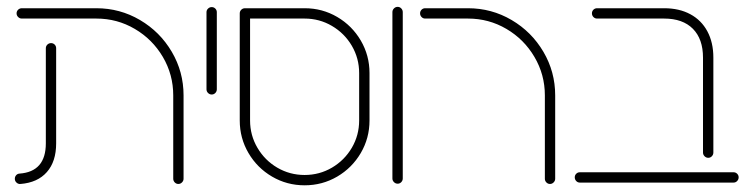

<svg xmlns="http://www.w3.org/2000/svg" viewBox="-20 -543 2241 571"><path d="M24.1 -11.5Q24.1 -17.4 28 -21.9Q31.9 -26.3 37.8 -26.7Q116.3 -32.2 116.3 -116.7V-399.6Q116.3 -405.9 120.9 -410.4Q125.6 -414.8 131.9 -414.8Q138.1 -414.8 142.6 -410.4Q147 -405.9 147 -399.6V-116.7Q147 -62.6 119.4 -31.3Q91.9 0 41.1 4.1Q34.4 4.8 29.3 0.2Q24.1 -4.4 24.1 -11.5ZM510.4 4.1Q504.1 4.1 499.6 -0.6Q495.2 -5.2 495.2 -11.5V-259.3Q495.2 -321.1 464.3 -373.7Q433.3 -426.3 380.9 -457Q328.5 -487.8 266.7 -487.8H44.8Q38.5 -487.8 33.9 -492.4Q29.3 -497 29.3 -503.3Q29.3 -509.6 33.9 -514.1Q38.5 -518.5 44.8 -518.5H266.7Q336.7 -518.5 396.3 -483.5Q455.9 -448.5 490.9 -388.9Q525.9 -329.3 525.9 -259.3V-11.5Q525.9 -5.2 521.3 -0.6Q516.7 4.1 510.4 4.1Z M594.1 -277.4V-506.7Q594.1 -513 598.7 -517.4Q603.3 -521.9 609.6 -521.9Q615.9 -521.9 620.4 -517.4Q624.8 -513 624.8 -506.7V-277.4Q624.8 -271.1 620.4 -266.5Q615.9 -261.9 609.6 -261.9Q603.3 -261.9 598.7 -266.5Q594.1 -271.1 594.1 -277.4Z M693 -184.8V-503.3Q693 -509.6 697.6 -514.1Q702.2 -518.5 708.5 -518.5H886.3Q938.5 -518.5 982.8 -492.6Q1027 -466.7 1053 -422.4Q1078.9 -378.1 1078.9 -325.6V-184.8Q1078.9 -132.2 1053 -88Q1027 -43.7 982.8 -17.8Q938.5 8.1 885.9 8.1Q833.3 8.1 789.1 -17.8Q744.8 -43.7 718.9 -88Q693 -132.2 693 -184.8ZM885.9 -22.6Q930 -22.6 967.2 -44.4Q1004.4 -66.3 1026.3 -103.5Q1048.1 -140.7 1048.1 -184.8V-325.6Q1048.1 -369.6 1026.3 -406.9Q1004.4 -444.1 967.2 -465.9Q930 -487.8 885.9 -487.8H723.7V-184.8Q723.7 -140.7 745.6 -103.5Q767.4 -66.3 804.6 -44.4Q841.9 -22.6 885.9 -22.6Z M1147 -12.2V-507Q1147 -513.3 1151.7 -518Q1156.3 -522.6 1162.6 -522.6Q1168.9 -522.6 1173.3 -518Q1177.8 -513.3 1177.8 -507V-12.2Q1177.8 -5.9 1173.3 -1.3Q1168.9 3.3 1162.6 3.3Q1156.3 3.3 1151.7 -1.3Q1147 -5.9 1147 -12.2Z M1615.6 4.1Q1609.3 4.1 1604.8 -0.6Q1600.4 -5.2 1600.4 -11.5V-259.3Q1600.4 -321.1 1569.4 -373.7Q1538.5 -426.3 1486.1 -457Q1433.7 -487.8 1371.9 -487.8H1244.4Q1238.1 -487.8 1233.7 -492.4Q1229.3 -497 1229.3 -503.3Q1229.3 -509.6 1233.7 -514.1Q1238.1 -518.5 1244.4 -518.5H1371.9Q1441.9 -518.5 1501.5 -483.5Q1561.1 -448.5 1596.1 -388.9Q1631.1 -329.3 1631.1 -259.3V-11.5Q1631.1 -5.2 1626.5 -0.6Q1621.9 4.1 1615.6 4.1Z M2070.7 -89.3V-371.5Q2070.7 -427 2040.6 -457.4Q2010.4 -487.8 1955.2 -487.8H1755.6Q1749.3 -487.8 1744.8 -492.4Q1740.4 -497 1740.4 -503.3Q1740.4 -509.6 1744.8 -514.1Q1749.3 -518.5 1755.6 -518.5H1955.2Q2000 -518.5 2033 -500.7Q2065.9 -483 2083.7 -449.8Q2101.5 -416.7 2101.5 -371.5V-89.3Q2101.5 -83 2097 -78.3Q2092.6 -73.7 2086.3 -73.7Q2080 -73.7 2075.4 -78.3Q2070.7 -83 2070.7 -89.3ZM1689.3 -15.6Q1689.3 -21.9 1693.7 -26.3Q1698.1 -30.7 1704.4 -30.7H2161.5Q2167.8 -30.7 2172.2 -26.3Q2176.7 -21.9 2176.7 -15.6Q2176.7 -9.3 2172.2 -4.6Q2167.8 0 2161.5 0H1704.4Q1698.1 0 1693.7 -4.6Q1689.3 -9.3 1689.3 -15.6Z"/></svg>

Font: 26F Galaxy Hebrew Ultra Light
Style: Regular
Weight: 200
Designer: C₂₉H₂₅N₃O₅
Version: Version 1.000